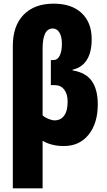

<svg xmlns="http://www.w3.org/2000/svg" viewBox="-20 -785 582 1045"><path d="M272 -765.1Q369.6 -765.1 424.3 -713.9Q479 -662.6 479 -571.8Q479 -500 452.1 -458.3Q425.3 -416.5 375 -405.8V-401.9Q447.3 -390.1 479.7 -343.8Q512.2 -297.4 512.2 -216.8Q512.2 -114.3 462.4 -52.2Q412.6 9.8 328.1 9.8Q290.5 9.8 261.2 1.7Q231.9 -6.3 211.9 -19V240.2H49.8V-535.2Q49.8 -644.5 108.6 -704.8Q167.5 -765.1 272 -765.1ZM267.1 -629.9Q211.9 -629.9 211.9 -521V-157.2Q222.7 -146.5 242.7 -138.2Q262.7 -129.9 277.8 -129.9Q310.1 -129.9 329.1 -155.5Q348.1 -181.2 348.1 -231.9Q348.1 -273.4 329.3 -297.6Q310.5 -321.8 276.9 -321.8H256.8V-458H270Q293 -458 304.9 -481.9Q316.9 -505.9 316.9 -545.9Q316.9 -586.4 303.2 -608.2Q289.6 -629.9 267.1 -629.9Z"/></svg>

Font: Open Sans Condensed ExtraBold
Style: Regular
Weight: 800
Width: 3
Designer: Monotype Design Team
Foundry: Monotype Imaging Inc.
Version: Version 3.000; ttfautohint (v1.8.4)